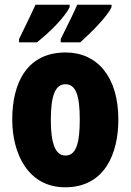

<svg xmlns="http://www.w3.org/2000/svg" viewBox="-20 -786 556 816"><path d="M454 -756V-766H308C298 -741 274 -692 238 -620V-606H321C367 -647 438 -718 454 -756ZM276 -756V-766H131C120 -742 97 -693 61 -620V-606H137C194 -651 258 -716 276 -756ZM483 -278C483 -460 393 -563 259 -563C97 -563 32 -437 32 -278C32 -132 100 10 257 10C427 10 483 -136 483 -278ZM196 -276C196 -380 215 -428 258 -428C303 -428 319 -379 319 -278C319 -176 303 -125 258 -125C215 -125 196 -177 196 -276Z"/></svg>

Font: Noto Sans Telugu ExtraCondensed Black
Style: Regular
Weight: 900
Width: 2
Designer: Jelle Bosma - Monotype Design Team
Foundry: Monotype Imaging Inc.
Version: Version 2.005